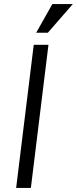

<svg xmlns="http://www.w3.org/2000/svg" viewBox="-20 -919 376 939"><path d="M236 -899H336L214 -759H157ZM145 -700H217L131 0H59Z"/></svg>

Font: Haskoy
Style: Italic
Weight: 400
Designer: Ertekin Erdin
Foundry: Ertekin Erdin
Version: Version 2.000; ttfautohint (v1.8.4.7-5d5b)